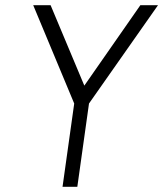

<svg xmlns="http://www.w3.org/2000/svg" viewBox="-20 -720 629 740"><path d="M108 -700 266 -321 221 0H278L323 -321L589 -700H521L305 -390L175 -700Z"/></svg>

Font: Unageo
Style: Light-Italic
Weight: 300
Designer: Richard Sepsi
Foundry: Richard Sepsi
Version: Version 2.000